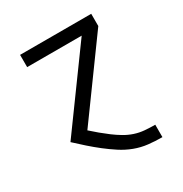

<svg xmlns="http://www.w3.org/2000/svg" viewBox="-171 -648 942 991"><g transform="rotate(-30 300.0 -152.5)"><path d="M511 215Q470 215 429.5 210.5Q389 206 350.5 191.5Q312 177 277.5 154.5Q243 132 211 107Q179 82 148.5 55Q118 28 88 0L413 -447H88V-520H512V-447L194 -9Q216 11 239.5 30.5Q263 50 287 68Q311 86 337 101.5Q363 117 391.5 126.5Q420 136 450.5 138.5Q481 141 511 141H512V215Z"/></g></svg>

Font: Zed Mono Extended
Style: Regular
Weight: 400
Width: 7
Monospace: yes
Designer: Belleve Invis
Foundry: Belleve Invis
Version: Version 1.0.0; ttfautohint (v1.8.4)